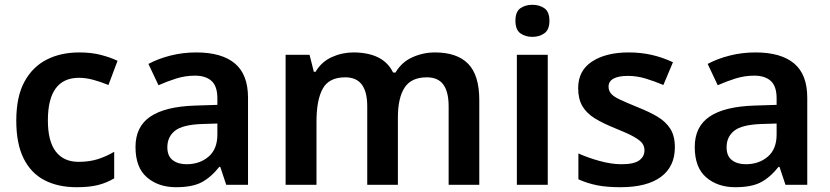

<svg xmlns="http://www.w3.org/2000/svg" viewBox="-20 -772 3469 802"><path d="M300 10Q222 10 165.5 -19.5Q109 -49 78.5 -110.5Q48 -172 48 -268Q48 -368 82 -430.5Q116 -493 175 -523Q234 -553 311 -553Q362 -553 402 -542.5Q442 -532 471 -518L433 -417Q401 -430 370 -438.5Q339 -447 310 -447Q245 -447 212.5 -402.5Q180 -358 180 -269Q180 -182 213 -139Q246 -96 308 -96Q354 -96 389.5 -107.5Q425 -119 457 -138V-27Q425 -8 389 1Q353 10 300 10Z M800 -553Q906 -553 961 -507Q1016 -461 1016 -364V0H925L900 -75H896Q861 -31 822 -10.5Q783 10 715 10Q642 10 594 -31Q546 -72 546 -158Q546 -243 608 -285Q670 -327 795 -331L888 -334V-361Q888 -412 863.5 -434Q839 -456 795 -456Q754 -456 716 -444Q678 -432 642 -416L600 -505Q641 -527 692.5 -540Q744 -553 800 -553ZM823 -254Q742 -251 710.5 -225.5Q679 -200 679 -157Q679 -120 701.5 -103Q724 -86 759 -86Q814 -86 851 -117.5Q888 -149 888 -210V-256Z M1797 -553Q1889 -553 1935.5 -505.5Q1982 -458 1982 -354V0H1854V-328Q1854 -388 1832 -418.5Q1810 -449 1763 -449Q1698 -449 1670 -406Q1642 -363 1642 -281V0H1514V-328Q1514 -388 1491.5 -418.5Q1469 -449 1422 -449Q1354 -449 1328 -401.5Q1302 -354 1302 -264V0H1173V-543H1273L1291 -472H1298Q1323 -514 1366 -533.5Q1409 -553 1456 -553Q1517 -553 1559 -532.5Q1601 -512 1622 -469H1632Q1658 -513 1703 -533Q1748 -553 1797 -553Z M2268 -543V0H2139V-543ZM2204 -752Q2233 -752 2254 -737.5Q2275 -723 2275 -685Q2275 -648 2254 -633Q2233 -618 2204 -618Q2174 -618 2153.5 -633Q2133 -648 2133 -685Q2133 -723 2153.5 -737.5Q2174 -752 2204 -752Z M2799 -157Q2799 -76 2740.5 -33Q2682 10 2572 10Q2515 10 2474.5 2Q2434 -6 2396 -23V-131Q2436 -113 2485 -99.5Q2534 -86 2576 -86Q2628 -86 2650 -102Q2672 -118 2672 -144Q2672 -160 2663.5 -172.5Q2655 -185 2629 -200Q2603 -215 2550 -236Q2498 -257 2464 -278Q2430 -299 2412.5 -329Q2395 -359 2395 -404Q2395 -477 2453 -515Q2511 -553 2606 -553Q2656 -553 2701 -543Q2746 -533 2791 -512L2751 -417Q2713 -433 2676.5 -444Q2640 -455 2603 -455Q2563 -455 2542.5 -443.5Q2522 -432 2522 -410Q2522 -394 2532 -381.5Q2542 -369 2568.5 -356.5Q2595 -344 2644 -324Q2692 -305 2726.5 -284.5Q2761 -264 2780 -234Q2799 -204 2799 -157Z M3136 -553Q3242 -553 3297 -507Q3352 -461 3352 -364V0H3261L3236 -75H3232Q3197 -31 3158 -10.5Q3119 10 3051 10Q2978 10 2930 -31Q2882 -72 2882 -158Q2882 -243 2944 -285Q3006 -327 3131 -331L3224 -334V-361Q3224 -412 3199.5 -434Q3175 -456 3131 -456Q3090 -456 3052 -444Q3014 -432 2978 -416L2936 -505Q2977 -527 3028.5 -540Q3080 -553 3136 -553ZM3159 -254Q3078 -251 3046.5 -225.5Q3015 -200 3015 -157Q3015 -120 3037.5 -103Q3060 -86 3095 -86Q3150 -86 3187 -117.5Q3224 -149 3224 -210V-256Z"/></svg>

Font: Noto Traditional Nushu SemiBold
Style: Regular
Weight: 600
Version: Version 2.003